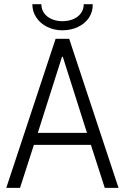

<svg xmlns="http://www.w3.org/2000/svg" viewBox="-20 -907 602 927"><path d="M248.5 -719.7H314L552.2 0H485.8L418.9 -207.5H143.6L76.7 0H10.3ZM136.2 -886.7H179.7Q179.7 -861.8 193.1 -843.3Q206.5 -824.7 229.7 -814.7Q252.9 -804.7 281.2 -804.7Q310.5 -804.7 334 -814.7Q357.4 -824.7 370.8 -843.3Q384.3 -861.8 384.3 -886.7H427.7Q428.7 -850.6 409.7 -821.8Q390.6 -793 356.4 -776.9Q322.3 -760.7 281.2 -760.7Q241.7 -760.7 208.5 -776.9Q175.3 -793 155.8 -821.8Q136.2 -850.6 136.2 -886.7ZM399.9 -265.6 283.2 -632.8H279.3L162.6 -265.6Z"/></svg>

Font: Reddit Mono Light
Style: Regular
Weight: 300
Monospace: yes
Designer: Stephen Hutchings
Foundry: Reddit
Version: Version 1.011